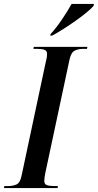

<svg xmlns="http://www.w3.org/2000/svg" viewBox="-52 -951 495 971"><path d="M-32 0 -30 -10H-12Q14 -10 32 -18.5Q50 -27 57 -62L180 -640Q184 -655 185 -664Q186 -673 186 -678Q186 -695 172 -699.5Q158 -704 134 -704H117L119 -714H390L388 -704H371Q343 -704 325 -694.5Q307 -685 299 -647L178 -80Q175 -66 173.5 -55Q172 -44 172 -36Q172 -19 186 -14.5Q200 -10 224 -10H241L239 0ZM204 -779Q231 -808 260 -850.5Q289 -893 310 -931H423L421 -921Q410 -908 386.5 -888.5Q363 -869 332 -847Q301 -825 269.5 -805Q238 -785 212 -771H202Z"/></svg>

Font: Noto Serif Display ExtraCondensed SemiBold
Style: Italic
Weight: 600
Width: 2
Italic angle: -12°
Designer: Monotype Design Team
Foundry: Monotype Imaging Inc.
Version: Version 2.009